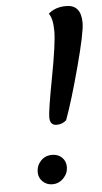

<svg xmlns="http://www.w3.org/2000/svg" viewBox="-56 -810 462 871"><g transform="rotate(-5 175.0 -375.0)"><path d="M190 -242Q159 -242 159 -279Q159 -309 187.5 -460Q216 -611 216 -666Q216 -724 198 -747Q229 -775 279 -775Q347 -775 347 -693Q347 -649 306 -495.5Q265 -342 234 -259Q216 -242 190 -242ZM147 25Q121 25 103 7.5Q85 -10 85 -35Q85 -65 105 -86.5Q125 -108 157 -108Q184 -108 201.5 -91Q219 -74 219 -48Q219 -19 198 3Q177 25 147 25Z"/></g></svg>

Font: Lemonada Light
Style: Regular
Weight: 300
Designer: Mohamed Gaber (Arabic), Eduardo Tunni (Latin)
Foundry: Kief Type Foundry
Version: Version 4.004